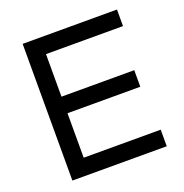

<svg xmlns="http://www.w3.org/2000/svg" viewBox="-128 -824 896 937"><g transform="rotate(-20 320.0 -355.0)"><path d="M580 -624H180V-403H558V-317H180V-86H580V0H90V-710H580Z"/></g></svg>

Font: Violet Sans
Style: Regular
Weight: 400
Designer: Calvin Waterman
Foundry: Violet Office
Version: Version 1.013